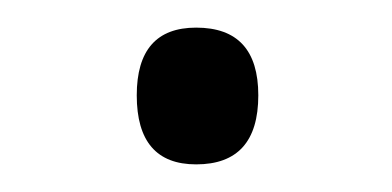

<svg xmlns="http://www.w3.org/2000/svg" viewBox="-20 -403 284 139"><path d="M79 -334Q79 -383 122 -383Q167 -383 167 -334Q167 -284 122 -284Q79 -284 79 -334Z"/></svg>

Font: Noto Sans Thai Looped Light
Style: Regular
Weight: 300
Designer: Sasikarn Vongin, Ben Mitchell
Foundry: The Fontpad Ltd
Version: Version 1.001; ttfautohint (v1.8.4.7-5d5b)